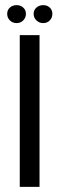

<svg xmlns="http://www.w3.org/2000/svg" viewBox="-20 -728 231 748"><path d="M57 0V-591H134V0ZM45 -638Q29 -638 18.5 -648.5Q8 -659 8 -674Q8 -689 18.5 -698.5Q29 -708 45 -708Q60 -708 70.5 -698.5Q81 -689 81 -674Q81 -659 70.5 -648.5Q60 -638 45 -638ZM148 -638Q133 -638 122 -648.5Q111 -659 111 -674Q111 -689 122 -698.5Q133 -708 148 -708Q164 -708 174 -698.5Q184 -689 184 -674Q184 -659 174 -648.5Q164 -638 148 -638Z"/></svg>

Font: Alumni Sans Medium
Style: Regular
Weight: 500
Designer: Robert E. Leuschke
Foundry: Robert E. Leuschke
Version: Version 1.018